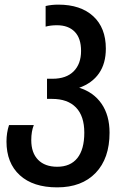

<svg xmlns="http://www.w3.org/2000/svg" viewBox="-20 -569 535 829"><path d="M8 42Q8 4 19 -29H126Q115 -2 115 36Q115 91 144.5 121Q174 151 227 151Q284 151 314 113.5Q344 76 344 4Q344 -68 308 -105Q272 -142 205 -142H183V-229H207Q266 -229 298 -261Q330 -293 330 -349Q330 -404 302.5 -432Q275 -460 226 -460Q198 -460 177 -454V-543Q202 -549 232 -549Q328 -549 382.5 -499Q437 -449 437 -359Q437 -295 407.5 -252.5Q378 -210 322 -190Q384 -171 418.5 -121Q453 -71 453 4Q453 115 393 177.5Q333 240 227 240Q123 240 65.5 187.5Q8 135 8 42Z"/></svg>

Font: Noto Sans Georgian Medium Narrow
Style: Regular
Weight: 500
Width: 4
Designer: Monotype Design team
Foundry: Monotype Imaging Inc.
Version: Version 1.000